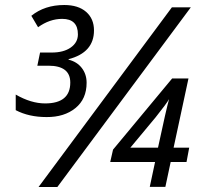

<svg xmlns="http://www.w3.org/2000/svg" viewBox="-20 -743 804 763"><path d="M324.2 -414.1Q324.2 -349.6 279.8 -313.5Q235.4 -277.3 165 -277.8Q94.7 -277.8 42.5 -305.2V-367.2Q103.5 -332 159.2 -332Q259.3 -332 259.3 -415Q259.3 -481.9 172.4 -481.9H128.4L139.2 -534.2H185.5Q232.9 -534.2 261.2 -554.2Q289.6 -574.2 289.6 -606.4Q289.6 -668 227.1 -668Q177.2 -668 131.3 -634.8L104.5 -680.2Q157.7 -723.1 235.4 -723.1Q291 -723.1 322.3 -695.8Q353.5 -668.5 353.5 -622.1Q353.5 -534.2 252.4 -507.8V-505.9Q286.1 -497.6 305.2 -472.7Q324.2 -447.8 324.2 -414.1ZM738.3 -713.9 208 0H133.3L663.1 -713.9ZM607.9 -156.2Q641.6 -313.5 651.9 -349.1Q642.1 -331.5 598.1 -276.4L498 -156.2ZM721.2 -99.1H658.2L637.2 -0.5H575.2L596.2 -99.1H418L429.2 -148.4L664.1 -431.2H729L669.9 -156.2H731.9Z"/></svg>

Font: OpenSans-Italic
Style: Italic
Weight: 400
Italic angle: -12°
Foundry: Ascender Corporation
Version: Version 1.10